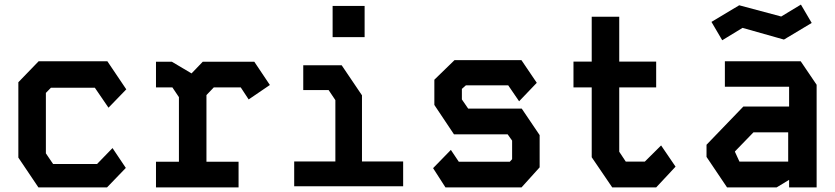

<svg xmlns="http://www.w3.org/2000/svg" viewBox="-20 -817 3640 837"><path d="M148.5 -550H448L530.5 -427.5L453 -347.5L393.5 -434.5H202L180 -412V-148.5L211.5 -102H403L470.5 -171.5L528.5 -85L446.5 0H147.5L60 -130V-458.5Z M660 -548V-436H731.5L760 -393.5V-112H660V0H1020V-112H880V-402.5L912 -436H1029.5L1064 -383.5L1156.5 -446.5L1088.5 -548H864L815 -497L729 -548Z M1302 -532.5H1469.5L1558 -401.5V-113H1737.5V-5H1262.5V-113H1442V-380.5L1412.5 -424.5H1302ZM1430 -655V-791H1569.5V-655Z M1961.5 -555H2253L2320 -456L2243 -375.5L2195.5 -445H2011L1993.5 -429.5V-383.5L2021 -343.5H2254.5L2332.5 -228V-87.5L2253.5 0H1922L1868 -84L1945.5 -163.5L1980 -112H2202.5L2212.5 -123V-204L2193 -231.5H1959L1873.5 -359.5V-469.5Z M2559.5 -744H2679.5V-548.5H2840.5V-436H2679.5V-155.5L2708 -112.5H2791L2862 -183L2925 -90.5L2840.5 0H2649L2559.5 -131.5V-436H2480V-548.5H2559.5Z M3140 -550V-439H3420V-352.5H3220.5L3060 -186V-133L3149.5 0H3365.5L3420 -33V0H3540V-447.5L3470.5 -550ZM3184 -155V-157L3264.5 -240H3416V-112.5H3203.5ZM3471.5 -797 3385.5 -745 3202.5 -794 3081.5 -721.5 3128.5 -641.5 3217 -695.5 3397.5 -644.5 3518.5 -717Z"/></svg>

Font: Kode Mono
Style: Regular
Weight: 400
Monospace: yes
Designer: Isa Ozler
Foundry: Kadena LLC
Version: Version 1.000;gftools[0.9.28]